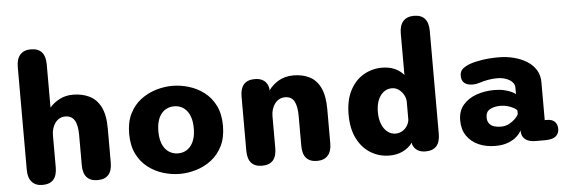

<svg xmlns="http://www.w3.org/2000/svg" viewBox="-49 -917 3194 1082"><g transform="rotate(-5 1547.5 -376.0)"><path d="M464.3 5Q382.2 5 382.2 -87.3V-256.1Q382.2 -312.5 365.8 -340.3Q349.3 -368.1 312.7 -368.1Q295.8 -368.1 281.5 -360.6Q267.2 -353.1 256.9 -339.6Q246.6 -326.2 240.8 -308.2Q235 -290.3 235 -269.6V-87.3Q235 5 152.8 5Q113.2 5 92.2 -18.8Q71.1 -42.5 71.1 -87.3V-669.8Q71.1 -714.6 92.2 -738.3Q113.2 -762 152.8 -762Q235 -762 235 -669.8V-425.4Q258.2 -452.3 291.5 -469.5Q324.9 -486.7 366.7 -486.7Q418 -486.7 458.7 -467.3Q499.3 -448 522.8 -402.7Q546.2 -357.3 546.2 -279.8V-87.3Q546.2 5 464.3 5Z M929.4 10.5Q882.8 10.5 836 -3.6Q789.2 -17.7 750 -47.5Q710.8 -77.4 687.2 -124.9Q663.6 -172.3 663.6 -239Q663.6 -305.7 687.2 -352.9Q710.8 -400.1 750 -429.7Q789.2 -459.3 836 -473.4Q882.8 -487.5 929.4 -487.5Q975.5 -487.5 1022.3 -473.4Q1069.2 -459.3 1108.1 -429.7Q1147.1 -400.1 1170.7 -352.9Q1194.2 -305.7 1194.2 -239Q1194.2 -172.3 1170.7 -124.9Q1147.1 -77.4 1108.1 -47.5Q1069.2 -17.7 1022.3 -3.6Q975.5 10.5 929.4 10.5ZM929.4 -105.6Q949.9 -105.6 967.8 -113.5Q985.6 -121.5 999.5 -137.8Q1013.4 -154.2 1021.2 -179.2Q1029.1 -204.3 1029.1 -239Q1029.1 -273.5 1021.2 -298.5Q1013.4 -323.5 999.5 -339.9Q985.6 -356.2 967.8 -364Q949.9 -371.8 929.4 -371.8Q908.9 -371.8 890.6 -364Q872.2 -356.2 858.3 -339.9Q844.4 -323.5 836.6 -298.5Q828.8 -273.5 828.8 -239Q828.8 -204.3 836.6 -179.2Q844.4 -154.2 858.3 -137.8Q872.2 -121.5 890.6 -113.5Q908.9 -105.6 929.4 -105.6Z M1706.2 5Q1624 5 1624 -87.3V-256.1Q1624 -311.2 1608.4 -339.7Q1592.8 -368.1 1556.1 -368.1Q1538.6 -368.1 1524 -360.5Q1509.4 -352.8 1499 -339.2Q1488.6 -325.6 1482.8 -307.5Q1476.9 -289.5 1476.9 -268.8V-87.3Q1476.9 5 1394.7 5Q1312.9 5 1312.9 -87.3V-392.8Q1312.9 -485 1394.7 -485Q1459.8 -485 1472.8 -427.3L1473.2 -414Q1495.6 -445.7 1531.1 -466.2Q1566.7 -486.7 1614.2 -486.7Q1665.5 -486.7 1704.8 -467Q1744.1 -447.2 1766 -401.9Q1788 -356.5 1788 -279.8V-87.3Q1788 -42.5 1766.9 -18.8Q1745.8 5 1706.2 5Z M2319.6 5Q2265.3 5 2247 -39.8L2245.8 -51.2Q2224.5 -22.1 2191 -5.8Q2157.6 10.5 2115.2 10.5Q2058 10.5 2010 -18.2Q1962 -46.8 1933.5 -102.5Q1904.9 -158.2 1904.9 -239Q1904.9 -319.8 1933.5 -375Q1962 -430.2 2010 -458.3Q2058 -486.5 2115.2 -486.5Q2154.7 -486.5 2185.8 -473Q2217 -459.4 2237.8 -434.7V-669.8Q2237.8 -714.6 2258.9 -738.3Q2280 -762 2319.6 -762Q2401.8 -762 2401.8 -669.8V-87.3Q2401.8 5 2319.6 5ZM2237.8 -181V-286.2Q2236.4 -306.3 2225.7 -324.5Q2215 -342.7 2198 -354.5Q2180.9 -366.2 2160.1 -366.2Q2135.3 -366.2 2115.1 -351.5Q2094.8 -336.8 2082.7 -308.4Q2070.5 -280.1 2070.5 -239Q2070.5 -198.7 2082.7 -169.5Q2094.8 -140.4 2115.1 -125.1Q2135.3 -109.8 2160.1 -109.8Q2180.1 -109.8 2196.9 -119.4Q2213.7 -129 2224.5 -145.4Q2235.4 -161.8 2237.8 -181Z M2944.2 0.8Q2903.8 0.8 2883.8 -15.3Q2863.8 -31.3 2862.7 -59.2L2861.8 -66.2Q2855 -50.2 2836.3 -32.8Q2817.7 -15.5 2787.2 -3.5Q2756.8 8.5 2714 8.5Q2661.2 8.5 2619.2 -10.2Q2577.2 -29 2552.8 -64.8Q2528.5 -100.5 2528.5 -151.7Q2528.5 -205 2557.7 -239.1Q2586.8 -273.2 2633.9 -289.6Q2681 -306 2734.5 -306Q2766.5 -306 2791.5 -299.9Q2816.5 -293.8 2832.8 -285.8Q2849 -277.7 2854.7 -271.8V-310Q2854.7 -323 2847.1 -334Q2839.5 -345 2826.2 -353.2Q2813 -361.5 2795.4 -366.1Q2777.8 -370.7 2757.8 -370.7Q2729 -370.7 2703.8 -365.9Q2678.5 -361.2 2658.7 -354.7Q2647.5 -351.2 2637.3 -349.3Q2627.2 -347.5 2615.2 -347.5Q2587.2 -347.5 2570.3 -360.8Q2553.5 -374.2 2553.5 -402.3Q2553.5 -428.5 2570.8 -442.2Q2588.2 -456 2611.2 -464.2Q2636.5 -473.7 2679.8 -480.6Q2723.2 -487.5 2773.8 -487.5Q2819.7 -487.5 2861.1 -476.9Q2902.5 -466.3 2934.6 -446.1Q2966.7 -425.8 2985 -396.1Q3003.3 -366.3 3003.3 -328V-112.2H3016Q3044.8 -112.2 3059.8 -97.4Q3074.8 -82.7 3074.8 -56.3Q3074.8 -30.2 3056.3 -14.7Q3037.8 0.8 2993.5 0.8ZM2854.7 -180Q2849.5 -187.5 2835.1 -195.5Q2820.7 -203.5 2801.4 -208.8Q2782.2 -214.2 2761.7 -214.2Q2726 -214.2 2702.2 -201Q2678.3 -187.8 2678.3 -156.2Q2678.3 -134.7 2688.3 -121.5Q2698.3 -108.3 2715.7 -102.7Q2733 -97 2754.5 -97Q2780.2 -97 2800.8 -107.8Q2821.3 -118.7 2835.4 -132.9Q2849.5 -147.2 2854.7 -158.2Z"/></g></svg>

Font: Sono ExtraLight
Style: Regular
Weight: 200
Designer: Tyler Finck
Foundry: Tyler Finck
Version: Version 2.112